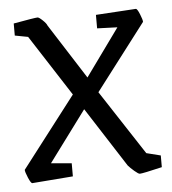

<svg xmlns="http://www.w3.org/2000/svg" viewBox="-41 -491 484 539"><g transform="rotate(-5 201.0 -222.0)"><path d="M11 -30 164 -229 53 -401 16 -408V-442Q77 -453 84 -453Q88 -453 98 -443.5Q108 -434 110 -428L209 -273L305 -406L248 -408V-446L361 -453Q365 -453 371.5 -437Q378 -421 378 -415L236 -229L355 -47L395 -37V-4Q340 9 332 9Q328 9 317 -0.5Q306 -10 300 -17L192 -185L86 -42L144 -37V0L29 9Q25 9 18 -7.5Q11 -24 11 -30Z"/></g></svg>

Font: Grenze Light
Style: Regular
Weight: 300
Designer: Renata Polastri
Foundry: Omnibus-Type
Version: Version 1.002; ttfautohint (v1.8)